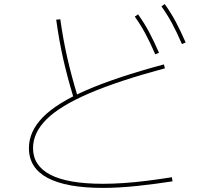

<svg xmlns="http://www.w3.org/2000/svg" viewBox="-20 -875 1040 936"><path d="M482 41Q304 41 212.5 -7.5Q121 -56 121 -153Q121 -234 189 -303.5Q257 -373 402.5 -436Q548 -499 779 -561L784 -542Q557 -481 415 -420Q273 -359 207 -293.5Q141 -228 141 -153Q141 -67 226 -23Q311 21 482 21Q528 21 581.5 17.5Q635 14 695 6.5Q755 -1 818 -11L821 9Q738 22 648.5 31.5Q559 41 482 41ZM337 -404Q308 -500 288 -588.5Q268 -677 254 -779L274 -781Q288 -681 308 -593.5Q328 -506 357 -410ZM737 -610Q712 -668 688.5 -711.5Q665 -755 637 -794L653 -805Q684 -762 708 -716.5Q732 -671 755 -618ZM867 -660Q842 -718 818.5 -761.5Q795 -805 767 -844L783 -855Q814 -812 838 -766.5Q862 -721 885 -668Z"/></svg>

Font: M PLUS 2 Thin Thin
Style: Regular
Weight: 250
Version: Version 1.001